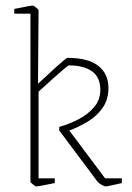

<svg xmlns="http://www.w3.org/2000/svg" viewBox="-20 -657 471 687"><path d="M358 10Q354 10 344 4.5Q334 -1 329 -7L192 -190V-203Q228 -213 261.5 -230.5Q295 -248 317 -274Q339 -300 339 -335Q339 -381 309 -402Q279 -423 227 -423Q224 -423 207.5 -409Q191 -395 167 -373.5Q143 -352 118 -329V-19H176V-2Q160 1 138 5.5Q116 10 109 10Q107 10 98 3Q89 -4 89 -7V-608H31V-625Q58 -630 74.5 -633.5Q91 -637 98 -637Q100 -637 109 -630Q118 -623 118 -620L116 -359H118Q129 -369 145.5 -384.5Q162 -400 178.5 -415Q195 -430 207 -440Q219 -450 221 -450Q295 -450 331.5 -421.5Q368 -393 368 -342Q368 -301 347.5 -271.5Q327 -242 295 -222.5Q263 -203 228 -190L356 -19H416V-2Q393 3 378 6.5Q363 10 358 10Z"/></svg>

Font: Grenze Gotisch Thin
Style: Regular
Weight: 100
Designer: Renata Polastri
Foundry: Omnibus-Type
Version: Version 1.001